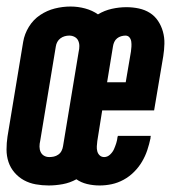

<svg xmlns="http://www.w3.org/2000/svg" viewBox="-32 -560 552 588"><path d="M117 8Q97 8 77.5 4.5Q58 1 41.5 -8Q25 -17 12.5 -31.5Q0 -46 -6 -64Q-12 -82 -12 -102Q-12 -122 -9 -142L39 -432Q43 -456 56.5 -478Q70 -500 91 -514Q112 -528 136 -534Q160 -540 184 -540Q207 -540 229 -534Q251 -528 268 -516Q288 -528 310.5 -533Q333 -538 355 -538Q375 -538 393.5 -534Q412 -530 427 -520.5Q442 -511 452 -496Q462 -481 467 -463Q472 -445 471.5 -426Q471 -407 468 -388L440 -222H281L266 -128Q265 -120 264.5 -112Q264 -104 266 -96.5Q268 -89 273.5 -84Q279 -79 287 -79Q297 -79 305 -86.5Q313 -94 317 -103Q321 -112 324 -121.5Q327 -131 328 -141Q329 -142 329 -143Q329 -144 329 -144H430Q429 -142 429 -140.5Q429 -139 429 -137Q425 -118 419 -100Q413 -82 403 -65Q393 -48 378.5 -33.5Q364 -19 346.5 -9.5Q329 0 310.5 4Q292 8 273 8Q253 8 234.5 3.5Q216 -1 202 -11Q182 0 160 4Q138 8 117 8ZM353 -308 369 -402Q370 -409 370.5 -417Q371 -425 370 -432.5Q369 -440 364.5 -445.5Q360 -451 352 -451Q346 -451 339 -449Q332 -447 326.5 -442.5Q321 -438 318 -431.5Q315 -425 314 -418L296 -308ZM119 -79Q126 -79 133 -80.5Q140 -82 146.5 -86.5Q153 -91 156.5 -98Q160 -105 161 -112L209 -402Q211 -410 211 -419Q211 -428 207.5 -435.5Q204 -443 196.5 -447Q189 -451 180 -451Q173 -451 166 -449Q159 -447 153 -442.5Q147 -438 143.5 -431.5Q140 -425 139 -418L91 -128Q89 -120 89 -111Q89 -102 92.5 -94.5Q96 -87 103 -83Q110 -79 119 -79Z"/></svg>

Font: Iosevka Curly Slab Oblique
Style: Bold
Weight: 700
Italic angle: -9°
Monospace: yes
Designer: Belleve Invis
Foundry: Belleve Invis
Version: Version 11.1.0; ttfautohint (v1.8.3)